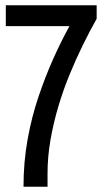

<svg xmlns="http://www.w3.org/2000/svg" viewBox="-20 -707 394 727"><path d="M69 0Q69 -93 84.5 -179Q100 -265 126.5 -343Q153 -421 183 -487.5Q213 -554 243 -608H2V-687H346V-636Q320 -590 293.5 -536Q267 -482 243 -423.5Q219 -365 200.5 -302.5Q182 -240 171 -176.5Q160 -113 160 -49V0Z"/></svg>

Font: Archivo ExtraCondensed Medium
Style: Regular
Weight: 500
Width: 2
Designer: Hector Gatti
Foundry: Omnibus-Type
Version: Version 2.001